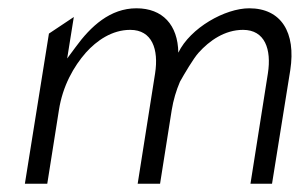

<svg xmlns="http://www.w3.org/2000/svg" viewBox="-20 -463 723 463"><path d="M40 -20H94L122 -197C131 -256 158 -303 187 -336C213 -365 250 -391 294 -391C347 -391 363 -344 354 -286L312 -20H366L394 -197C398 -222 405 -245 414 -266C424 -284 447 -323 459 -336C485 -365 522 -391 566 -391C619 -391 635 -344 626 -286L584 -20H636L680 -294C694 -385 658 -443 581 -443C523 -443 439 -396 410 -336C409 -403 372 -443 309 -443C246 -443 199 -400 162 -349L142 -322L158 -422L98 -382Z"/></svg>

Font: Charger Sport
Style: ExLitNrwObl
Weight: 200
Designer: Jasper
Foundry: Cannot Into Space Fonts
Version: Version 1.1